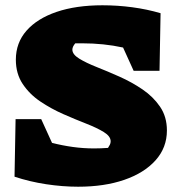

<svg xmlns="http://www.w3.org/2000/svg" viewBox="-20 -693 678 727"><path d="M276 14Q217 14 154.5 4.5Q92 -5 35 -24L39 -242H136L177 -152Q216 -142 256 -136.5Q296 -131 336 -131Q363 -131 389 -133Q393 -139 396 -145Q399 -151 399 -158Q399 -177 373 -193Q347 -209 306 -225Q265 -241 219.5 -261Q174 -281 133 -308.5Q92 -336 66 -375Q40 -414 40 -467Q40 -531 80.5 -577Q121 -623 194.5 -648Q268 -673 368 -673Q425 -673 481 -665.5Q537 -658 588 -643L584 -425H486L446 -513Q373 -529 291 -529Q278 -529 265 -529Q254 -516 254 -505Q254 -487 280 -471Q306 -455 346.5 -439Q387 -423 433 -402.5Q479 -382 519.5 -354.5Q560 -327 586 -289Q612 -251 612 -199Q612 -134 569 -86Q526 -38 450.5 -12Q375 14 276 14Z"/></svg>

Font: Piazzolla SC Black
Style: Regular
Weight: 900
Designer: Juan Pablo del Peral
Foundry: Huerta Tipografica
Version: Version 1.330